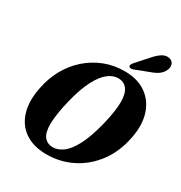

<svg xmlns="http://www.w3.org/2000/svg" viewBox="-213 -1087 1181 1251"><g transform="rotate(30 377.5 -461.0)"><path d="M495 -712.5Q589.5 -711.5 652.5 -666.8Q715.5 -622 740.5 -544.2Q765.5 -466.5 746 -366Q724 -247 660.8 -161.8Q597.5 -76.5 506.5 -31.5Q415.5 13.5 311 12Q215 10.5 152 -33.8Q89 -78 66 -158Q43 -238 66 -345.5Q81.5 -423.5 119 -490.8Q156.5 -558 213 -608Q269.5 -658 341 -685.8Q412.5 -713.5 495 -712.5ZM328 -48.5Q365 -47.5 403.5 -74.8Q442 -102 477.2 -168.2Q512.5 -234.5 541.5 -351Q555 -407 561.2 -450Q567.5 -493 567.5 -525.5Q567 -589.5 543.8 -620Q520.5 -650.5 481.5 -652Q442.5 -654 404 -625.8Q365.5 -597.5 331 -532.5Q296.5 -467.5 270 -360.5Q255 -299 248.2 -253Q241.5 -207 241 -173.5Q241 -108 264.2 -78.8Q287.5 -49.5 328 -48.5ZM588.5 -871.5Q616 -903.5 642.8 -920.8Q669.5 -938 697.5 -932Q723 -926 730.2 -904.2Q737.5 -882.5 726.5 -860Q714.5 -833.5 691.5 -817.5Q668.5 -801.5 633 -789.5L530.5 -750Q521 -747 512.2 -747.8Q503.5 -748.5 500 -755Q496.5 -761.5 500.8 -769.5Q505 -777.5 512 -786Z"/></g></svg>

Font: Fraunces 72pt Soft
Style: Bold Italic
Weight: 700
Italic angle: -16°
Version: Version 1.000;[b76b70a41]